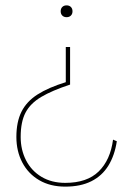

<svg xmlns="http://www.w3.org/2000/svg" viewBox="-20 -520 485 715"><path d="M241 -345V-205Q174 -183 133.5 -159Q93 -135 75 -100.5Q57 -66 57 -10Q57 38 77 77Q97 116 134.5 138.5Q172 161 223 161Q304 161 347.5 118.5Q391 76 401 0L415 6Q407 59 383.5 97Q360 135 320 155Q280 175 223 175Q167 175 126 151Q85 127 63 85Q41 43 41 -10Q41 -66 60 -104Q79 -142 119.5 -168Q160 -194 225 -214V-345ZM228 -500Q238 -500 244 -494Q250 -488 250 -478Q250 -468 244 -462Q238 -456 228 -456Q218 -456 212 -462Q206 -468 206 -478Q206 -488 212 -494Q218 -500 228 -500Z"/></svg>

Font: Kantumruy Pro Thin
Style: Regular
Weight: 250
Version: Version 1.002